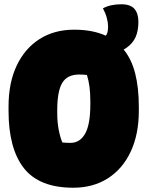

<svg xmlns="http://www.w3.org/2000/svg" viewBox="-20 -859 690 899"><path d="M327 -720Q414 -720 475 -692L476 -693Q486 -703 486 -736Q486 -753 480 -775.5Q474 -798 462 -820Q497 -839 548 -839Q591 -839 609.5 -817.5Q628 -796 628 -757Q628 -715 615 -685.5Q602 -656 572 -635Q566 -631 559 -627Q596 -582 613 -515Q630 -448 630 -360V-340Q630 -230 592 -149Q554 -68 485 -24Q416 20 323 20Q164 20 92 -71.5Q20 -163 20 -340V-360Q20 -471 58 -551.5Q96 -632 165 -676Q234 -720 327 -720ZM248 -330Q248 -287 255 -251Q262 -215 272 -192Q282 -191 290.5 -190.5Q299 -190 310 -190Q354 -190 378.5 -233Q403 -276 403 -371V-384Q403 -423 399 -453Q395 -483 387 -508Q379 -509 370 -509.5Q361 -510 350 -510Q295 -510 271.5 -471Q248 -432 248 -343Z"/></svg>

Font: Recursive Sn Csl St XBk
Style: Regular
Weight: 1000
Version: Version 1.079;hotconv 1.0.112;makeotfexe 2.5.65598; ttfautoh